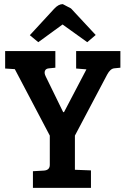

<svg xmlns="http://www.w3.org/2000/svg" viewBox="-20 -913 610 933"><path d="M222 -112V-254L52 -577L5 -580V-665H249V-584L219 -581Q203 -580 198.5 -569Q194 -558 202 -542L287 -368H291L400 -576L350 -580V-665H565V-584L535 -581Q516 -579 501 -551L344 -254V-88L422 -85V0H140V-81L193 -84Q222 -86 222 -112ZM166 -708 125 -742 243 -870Q264 -893 285 -893L325 -872L445 -743L404 -708L284 -794Z"/></svg>

Font: Bree Serif
Style: Regular
Weight: 400
Designer: Veronika Burian, Jos Scaglione
Foundry: TypeTogether
Version: Version 1.001